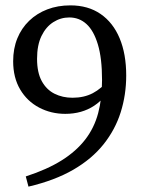

<svg xmlns="http://www.w3.org/2000/svg" viewBox="-20 -680 540 715"><path d="M86 15 76 -23Q156 -49 210 -83Q264 -117 297.5 -160.5Q331 -204 345.5 -258.5Q360 -313 360 -382Q360 -463 344.5 -514.5Q329 -566 302 -590.5Q275 -615 238 -615Q206 -615 178.5 -597.5Q151 -580 134.5 -546Q118 -512 118 -461Q118 -410 135.5 -378Q153 -346 183 -331Q213 -316 250 -316Q293 -316 325.5 -333Q358 -350 387 -385L411 -378H405Q377 -317 331 -286.5Q285 -256 223 -256Q170 -256 125.5 -279.5Q81 -303 55 -347Q29 -391 29 -452Q29 -499 44.5 -537Q60 -575 88.5 -602.5Q117 -630 156 -645Q195 -660 242 -660Q308 -660 354.5 -628Q401 -596 425.5 -537.5Q450 -479 450 -399Q450 -327 429.5 -262Q409 -197 365.5 -142.5Q322 -88 253 -48Q184 -8 86 15Z"/></svg>

Font: Source Serif 4 Variable
Style: Regular
Weight: 400
Designer: Frank Grießhammer
Foundry: Adobe
Version: Version 4.005;hotconv 1.1.0;makeotfexe 2.6.0